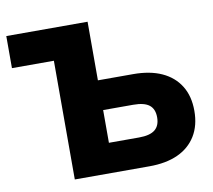

<svg xmlns="http://www.w3.org/2000/svg" viewBox="-78 -795 982 884"><g transform="rotate(-10 413.0 -352.5)"><path d="M202 0V-555H6V-705H386V-431H551Q629 -431 684 -406Q739 -381 769 -333Q799 -285 799 -216Q799 -147 769 -98.5Q739 -50 684 -25Q629 0 551 0ZM386 -139H527Q578 -139 601.5 -158Q625 -177 625 -216Q625 -255 601.5 -273.5Q578 -292 527 -292H386Z"/></g></svg>

Font: Nunito Sans 12pt Black
Style: Regular
Weight: 900
Designer: Vernon Adams
Foundry: Vernon Adams
Version: Version 3.101;gftools[0.9.27]